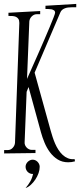

<svg xmlns="http://www.w3.org/2000/svg" viewBox="-20 -766 407 975"><path d="M117.2 -365.2Q127 -387.7 141.6 -420.2Q156.2 -452.6 172.1 -488.8Q188 -524.9 203.6 -561Q219.2 -597.2 231.7 -627Q244.1 -656.7 252 -677Q259.8 -697.3 259.8 -701.2Q259.8 -709.5 254.2 -713.4Q248.5 -717.3 241 -718.8Q233.4 -720.2 225.1 -720.2Q216.8 -720.2 210.9 -720.2V-736.8L367.2 -746.1V-729H344.2Q335.4 -729 326.7 -728Q317.9 -727.1 310.1 -724.1Q302.2 -721.2 295.9 -716.1Q289.6 -710.9 286.1 -702.1L155.8 -397L237.8 -101.1Q241.7 -86.9 247.1 -70.6Q252.4 -54.2 259.5 -37.6Q266.6 -21 276.4 -5.9Q286.1 9.3 298.1 20.5Q310.1 31.7 325.2 37.8Q340.3 43.9 358.9 42L360.8 53.2Q352.5 55.7 343.8 56.9Q335 58.1 326.2 58.1Q295.9 58.1 272.9 43.7Q250 29.3 233.4 6.8Q216.8 -15.6 205.8 -42.5Q194.8 -69.3 188 -94.2L125 -324.2L115.2 -299.8L105 -43Q104.5 -35.6 107.4 -28.8Q110.4 -22 115.5 -16.6Q120.6 -11.2 127.2 -8.1Q133.8 -4.9 141.1 -4.9H160.2V11.2L1 13.2V-3.9H19Q34.2 -3.9 44.7 -15.4Q55.2 -26.9 56.2 -41L78.1 -647.9V-649.9Q78.1 -663.1 73.2 -670.2Q68.4 -677.2 60.5 -680.7Q52.7 -684.1 43 -684.6Q33.2 -685.1 22.9 -685.1V-701.2L184.1 -710V-693.8H166Q158.7 -693.8 152.3 -690.7Q146 -687.5 140.9 -682.4Q135.7 -677.2 132.6 -670.7Q129.4 -664.1 128.9 -657.2ZM181.6 81.1Q181.6 96.2 175.8 113Q169.9 129.9 159.9 145Q149.9 160.2 137 172.1Q124 184.1 109.9 189Q124 172.4 133.5 155.8Q143.1 139.2 147.9 117.2H146Q138.7 117.7 132.1 114.7Q125.5 111.8 120.6 106.9Q115.7 102.1 112.8 95.2Q109.9 88.4 109.9 81.1Q109.9 73.7 112.8 67.4Q115.7 61 120.8 55.9Q126 50.8 132.3 47.9Q138.7 44.9 146 44.9Q153.3 44.9 159.7 47.9Q166 50.8 170.9 55.9Q175.8 61 178.7 67.4Q181.6 73.7 181.6 81.1Z"/></svg>

Font: Bigelow Rules
Style: Regular
Weight: 400
Designer: Astigmatic (AOETI)
Foundry: Astigmatic (AOETI)
Version: Version 1.001